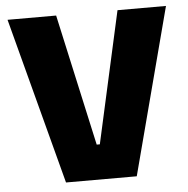

<svg xmlns="http://www.w3.org/2000/svg" viewBox="-48 -687 720 734"><g transform="rotate(-5 311.5 -319.5)"><path d="M176 0 7.5 -639H194L305.5 -134H317.5L429.5 -639H615.5L447.5 0Z"/></g></svg>

Font: Anek Bangla ExtraBold
Style: Regular
Weight: 800
Designer: Sulekha Rajkumar (Bangla), Yesha Goshar (Latin)
Foundry: Ek Type
Version: Version 1.003